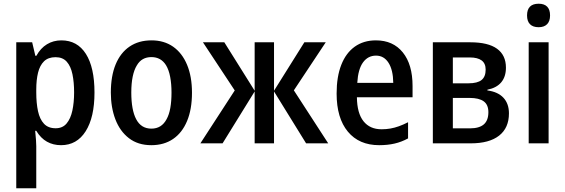

<svg xmlns="http://www.w3.org/2000/svg" viewBox="-20 -766 3019 1026"><path d="M66.9 240.2V-540H151.9L168.9 -467.8H174.3Q196.8 -508.8 231 -529.5Q265.1 -550.3 308.1 -550.3Q393.1 -550.3 439 -478Q484.9 -405.8 484.9 -271.5Q484.9 -138.7 437.7 -64.5Q390.6 9.8 306.2 9.8Q264.2 9.8 231 -8.8Q197.8 -27.3 173.8 -66.9H168Q170.9 -37.1 172.4 -17.1Q173.8 2.9 173.8 15.1V240.2ZM277.3 -80.6Q314.5 -80.6 335.9 -106.2Q357.4 -131.8 366.7 -175Q376 -218.3 376 -272Q376 -326.7 367.2 -369.1Q358.4 -411.6 336.9 -436Q315.4 -460.4 276.9 -460.4Q237.8 -460.4 215.3 -438.5Q192.9 -416.5 183.3 -377.7Q173.8 -338.9 173.8 -287.6V-272Q173.8 -214.8 183.1 -171.9Q192.4 -128.9 215.1 -104.7Q237.8 -80.6 277.3 -80.6Z M788.6 9.8Q717.3 9.8 668.9 -27.6Q620.6 -64.9 596.4 -128.7Q572.3 -192.4 572.3 -271Q572.3 -359.9 598.1 -422.1Q624 -484.4 672.6 -517.3Q721.2 -550.3 790 -550.3Q856.9 -550.3 905.3 -516.4Q953.6 -482.4 979.7 -419.7Q1005.9 -356.9 1005.9 -270.5Q1005.9 -182.1 979.7 -119.4Q953.6 -56.6 905 -23.4Q856.4 9.8 788.6 9.8ZM789.1 -78.6Q843.3 -78.6 870.1 -128.9Q883.8 -153.3 890.1 -189Q896.5 -224.6 896.5 -272Q896.5 -317.4 889.4 -355Q882.3 -392.6 867.2 -417.5Q840.3 -460.9 789.1 -460.9Q763.2 -460.9 743.7 -450Q724.1 -439 710.9 -416Q696.8 -393.1 689.2 -356.9Q681.6 -320.8 681.6 -271.5Q681.6 -224.6 688.2 -189Q694.8 -153.3 707.5 -129.4Q733.9 -78.6 789.1 -78.6Z M1050.8 0 1234.4 -282.7 1064.5 -540H1178.7L1340.8 -281.2V-540H1444.3V-281.2L1606.4 -540H1720.7L1550.3 -283.2L1733.9 0H1615.7L1444.3 -277.3V0H1340.8V-277.3L1169.4 0Z M2006.3 9.8Q1898.9 9.8 1838.9 -62.5Q1778.8 -134.8 1778.8 -266.1Q1778.8 -356 1803.7 -419.4Q1828.6 -482.9 1875.7 -516.6Q1922.9 -550.3 1988.8 -550.3Q2080.6 -550.3 2132.6 -485.8Q2184.6 -421.4 2184.6 -306.2V-246.1H1887.2Q1888.2 -161.1 1922.4 -118.2Q1956.5 -75.2 2019 -75.2Q2043.5 -75.2 2065.9 -79.1Q2088.4 -83 2111.6 -91.3Q2134.8 -99.6 2160.6 -112.8V-26.4Q2125.5 -7.3 2088.4 1.2Q2051.3 9.8 2006.3 9.8ZM1889.2 -323.2H2081.5Q2080.6 -392.1 2056.2 -430.4Q2031.7 -468.8 1989.3 -468.8Q1946.3 -468.8 1919.9 -432.6Q1893.6 -396.5 1889.2 -323.2Z M2293 0V-540H2493.2Q2588.4 -540 2636 -505.6Q2683.6 -471.2 2683.6 -404.3Q2683.6 -356.4 2658.7 -326.4Q2633.8 -296.4 2584.5 -286.6V-282.7Q2640.6 -275.4 2670.2 -243.7Q2699.7 -211.9 2699.7 -160.2Q2699.7 -82.5 2647.2 -41.3Q2594.7 0 2495.6 0ZM2399.9 -80.1H2491.2Q2541 -80.1 2565.4 -101.3Q2589.8 -122.6 2589.8 -166.5Q2589.8 -206.5 2564.7 -224.6Q2539.6 -242.7 2489.7 -242.7H2399.9ZM2399.9 -320.8H2483.4Q2531.2 -320.8 2553.2 -338.4Q2575.2 -356 2575.2 -394Q2575.2 -427.2 2553.7 -443.1Q2532.2 -459 2490.2 -459H2399.9Z M2911.6 -540V0H2805.2V-540ZM2858.4 -620.6Q2828.1 -620.6 2812.3 -636.5Q2796.4 -652.3 2796.4 -683.6Q2796.4 -714.8 2812 -730.5Q2827.6 -746.1 2858.4 -746.1Q2888.7 -746.1 2904.1 -730.2Q2919.4 -714.4 2919.4 -683.6Q2919.4 -652.8 2903.6 -636.7Q2887.7 -620.6 2858.4 -620.6Z"/></svg>

Font: Open Sans
Style: Regular
Weight: 600
Width: 3
Foundry: Ascender Corporation
Version: Version 1.000